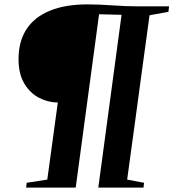

<svg xmlns="http://www.w3.org/2000/svg" viewBox="-20 -855 790 875"><path d="M99 0 101.5 -22 195.5 -36.5 243.5 -388Q198.5 -388 157.5 -409.5Q116.5 -431 90.5 -474.8Q64.5 -518.5 64.5 -585.5Q64.5 -666 100.5 -721.5Q136.5 -777 206.8 -806Q277 -835 379 -835Q407 -835 435.5 -833.8Q464 -832.5 493.2 -830.5Q522.5 -828.5 553.2 -827.2Q584 -826 616.5 -826H750.5L747.5 -801L661.5 -785.5Q654.5 -733.5 647.2 -680.5Q640 -627.5 632.5 -573.5Q625 -519.5 617.8 -465.2Q610.5 -411 603.2 -356.8Q596 -302.5 588.5 -248.8Q581 -195 573.8 -141.8Q566.5 -88.5 559.5 -36.5L636.5 -22L634 0H428L534 -787.5L431.5 -790L325 0Z"/></svg>

Font: Merriweather 120pt Black
Style: Italic
Weight: 900
Italic angle: -7.8°
Version: Version 2.101